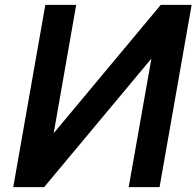

<svg xmlns="http://www.w3.org/2000/svg" viewBox="-20 -770 808 790"><path d="M768.5 -750 636.5 0H509.5L603 -529L161.5 0H34.5L166.5 -750H293.5L201 -222L641.5 -750Z"/></svg>

Font: Russisch Sans
Style: Bold Italic
Weight: 700
Italic angle: -10°
Designer: Michael Sharanda (font) & Cristiano Sobral (main changes)
Foundry: Michael Sharanda
Version: Version 2.00;September 8, 2020;FontCreator 13.0.0.2681 64-bi